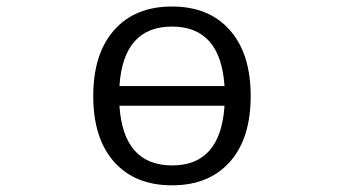

<svg xmlns="http://www.w3.org/2000/svg" viewBox="-20 -550 1040 580"><path d="M324.7 -459Q387.7 -530.3 499.5 -530.3Q611.3 -530.3 674.3 -459Q737.3 -387.7 737.3 -259.8Q737.3 -131.8 674.3 -61Q611.3 9.8 499.5 9.8Q387.7 9.8 324.7 -61Q261.7 -131.8 261.7 -259.8Q261.7 -387.7 324.7 -459ZM340.8 -230.5Q352.5 -50.8 499.5 -50.3Q646.5 -49.8 658.2 -230.5ZM340.8 -290H658.2Q646.5 -469.7 499.5 -469.7Q352.5 -469.7 340.8 -290Z"/></svg>

Font: GenEi Gothic M SemiLight
Style: Regular
Weight: 350
Designer: o_tamon (Modified); [Source Han Sans]
Ryoko NISHIZUKA  (kana & ideographs); Paul D. Hunt (Latin, Greek & Cyrillic); Wenl
Version: Version 1.1a;Original Version 1.004